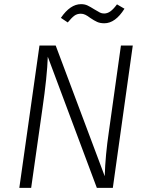

<svg xmlns="http://www.w3.org/2000/svg" viewBox="-20 -904 710 924"><path d="M523 0H446L210 -631Q207 -537 184 -380L130 0H73L170 -685H248L484 -56Q487 -157 504 -271L562 -685H619ZM414 -818Q401 -828 390.5 -833Q380 -838 369 -838Q351 -838 338 -828.5Q325 -819 306 -796L273 -818Q318 -884 370 -884Q388 -884 401.5 -877.5Q415 -871 434 -859Q452 -848 461 -843.5Q470 -839 481 -839Q497 -839 511.5 -849.5Q526 -860 543 -883L579 -862Q535 -792 482 -792Q462 -792 447.5 -798.5Q433 -805 414 -818Z"/></svg>

Font: Fira Sans Light
Style: Italic
Weight: 300
Italic angle: -8°
Designer: bBox Type GmbH & Carrois Corporate GbR & Edenspiekermann AG
Foundry: bBox Type GmbH & Carrois Corporate GbR & Edenspiekermann AG
Version: Version 4.301